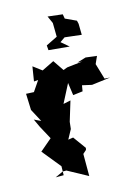

<svg xmlns="http://www.w3.org/2000/svg" viewBox="-123 -854 688 956"><g transform="rotate(-15 221.0 -375.5)"><path d="M414 -414 390 -495 407 -533 350 -540 304 -526 329 -525 249 -516 228 -508 190 -564 127 -533 83 -566 71 -491 93 -493 57 -440 17 -442 20 -358 55 -292 21 -308 41 -265 80 -193 84 -202 16 -144 94 -48 93 -2H52L93 -21H112L215 35V-79L233 -95L235 -105L187 -171L161 -167L187 -215L191 -251L222 -353L184 -345L233 -440L242 -375L292 -381L297 -411L346 -400L442 -412ZM237 -748 238 -677 179 -648 181 -623 104 -605 181 -623 288 -613 249 -646 275 -664 361 -654 360 -711 356 -728 300 -754 296 -777 220 -786Z"/></g></svg>

Font: Asimov Aggro
Style: Medium
Weight: 500
Designer: Google
Version: Version 2.000980; 2014